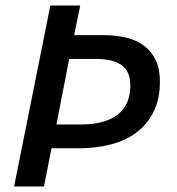

<svg xmlns="http://www.w3.org/2000/svg" viewBox="-20 -674 640 694"><path d="M31 0 162 -654H270L248 -547H354Q399 -547 436.5 -538Q474 -529 501 -508.5Q528 -488 543 -456.5Q558 -425 558 -380Q558 -315 535 -269.5Q512 -224 472.5 -194.5Q433 -165 379 -151.5Q325 -138 263 -138H166L139 0ZM184 -224H271Q359 -224 405 -259.5Q451 -295 451 -365Q451 -416 419.5 -438.5Q388 -461 328 -461H230Z"/></svg>

Font: Source Code Pro Semibold
Style: Italic
Weight: 600
Italic angle: -11°
Monospace: yes
Designer: Paul D. Hunt, Teo Tuominen
Foundry: Adobe Systems Incorporated
Version: Version 1.050;PS 1.000;hotconv 16.6.51;makeotf.lib2.5.65220